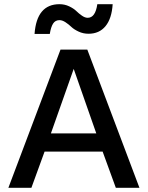

<svg xmlns="http://www.w3.org/2000/svg" viewBox="-20 -897 705 917"><path d="M518.1 -877Q513.7 -808.1 483.9 -772Q454.1 -735.8 402.8 -735.8Q377.4 -735.8 355.5 -746.1Q333.5 -756.3 321 -768.3Q308.6 -780.3 293.2 -790.5Q277.8 -800.8 264.2 -800.8Q244.1 -800.8 233.6 -784.4Q223.1 -768.1 217.8 -734.9H145Q155.3 -877 264.2 -877Q289.1 -877 310.5 -866.7Q332 -856.4 344.2 -844.5Q356.4 -832.5 371.1 -822.3Q385.7 -812 398.9 -812Q435.5 -812 444.8 -877ZM646 0H533.2L470.2 -172.9H192.9L129.9 0H20L269 -660.2H397ZM223.1 -259.8H439.9L332 -567.9Z"/></svg>

Font: Work Sans Medium
Style: Regular
Weight: 500
Designer: Wei Huang
Foundry: Wei Huang
Version: Version 2.012